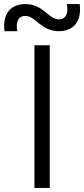

<svg xmlns="http://www.w3.org/2000/svg" viewBox="-84 -922 412 942"><path d="M85 0H160V-700H85ZM40 -844C92 -844 115 -769 205 -769C275 -769 318 -815 307 -902H244C254 -851 235 -827 205 -827C153 -827 130 -902 40 -902C-30 -902 -73 -856 -62 -769H1C-9 -820 10 -844 40 -844Z"/></svg>

Font: Absans
Style: Regular
Weight: 400
Designer: Valerio Monopoli
Version: Version 1.200;Glyphs 3.2 (3217)